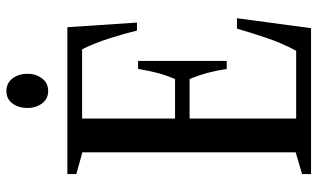

<svg xmlns="http://www.w3.org/2000/svg" viewBox="-216 -776 992 600"><g transform="rotate(-90 280.0 -476.0)"><path d="M36 0V-28L104 -48V-714.5L36 -733.5V-761.5H495L509.5 -544H484.5Q474.5 -585 460.2 -629.8Q446 -674.5 426 -715.5H209.5V-425H333Q345.5 -454 352.8 -483Q360 -512 364.5 -540.5H389.5V-263.5H364.5Q360.5 -292.5 352.8 -321.5Q345 -350.5 333 -379.5H209.5V-46.5H421.5Q446 -93 461.5 -139Q477 -185 490.5 -231.5H523L492 0ZM295.5 -821.5Q270.5 -821.5 256.5 -841Q242.5 -860.5 242.5 -886Q242.5 -913.5 256.5 -932.8Q270.5 -952 295.5 -952Q320.5 -952 335 -932.8Q349.5 -913.5 349.5 -886Q349.5 -860.5 335.2 -841Q321 -821.5 295.5 -821.5Z"/></g></svg>

Font: Libre Caslon Condensed Medium
Style: Regular
Weight: 500
Designer: Pablo Impallari, Rodrigo Fuenzalida, Katja Schimmel, Ertekin Erdin
Foundry: Pablo Impallari, Rodrigo Fuenzalida
Version: Version 2.000; ttfautohint (v1.8.4.7-5d5b);gftools[0.9.33]